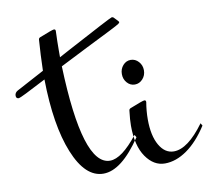

<svg xmlns="http://www.w3.org/2000/svg" viewBox="-251 -756 987 891"><g transform="rotate(-10 243.0 -310.5)"><path d="M63 -482Q79 -12 208 -12Q263 -12 340 -110L347 -98Q253 42 167.5 42Q82 42 29 -88.5Q-24 -219 -27 -436Q-151 -371 -159 -371Q-172 -371 -172 -385Q-172 -399 -158 -407L-27 -477Q-25 -553 -20 -621Q-20 -630 -11 -633Q49 -657 56.5 -657Q64 -657 64 -648Q62 -598 62 -557V-525L114 -553Q325 -666 330.5 -666Q336 -666 339 -663Q361 -641 361 -638Q361 -635 355 -630.5Q349 -626 310.5 -606.5Q272 -587 195.5 -549Q119 -511 63 -482Z M336 -224Q331 -182 331 -155Q331 -60 367.5 -7.5Q404 45 456.5 45Q509 45 561 8.5Q613 -28 658 -98L651 -110Q573 -3 507 -3Q465 -3 439 -48Q413 -93 413 -170Q413 -210 420 -251Q420 -260 412.5 -260Q405 -260 345 -236Q336 -233 336 -224ZM419.5 -439Q435 -422 435 -398Q435 -374 419.5 -357Q404 -340 382.5 -340Q361 -340 346 -357Q331 -374 331 -398Q331 -422 346 -439Q361 -456 382.5 -456Q404 -456 419.5 -439Z"/></g></svg>

Font: Mr Bedfort
Style: Regular
Weight: 400
Designer: Alejandro Paul
Foundry: Alejandro Paul
Version: Version 1.000